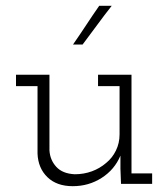

<svg xmlns="http://www.w3.org/2000/svg" viewBox="-20 -632 578 660"><path d="M394 -97V-52L396 0H503V-36H432V-375H317V-336H391V-170Q391 -140 378.5 -114.5Q366 -89 345 -72Q323 -53 295.5 -43Q268 -33 237 -33Q195 -35 173.5 -58.5Q152 -82 150 -115V-375H35V-336H109V-104Q111 -54 143 -23Q175 8 230 8Q285 8 329.5 -20.5Q374 -49 394 -97ZM264 -479Q289 -512 313.5 -545.5Q338 -579 364 -612H321Q298 -579 276 -545.5Q254 -512 231 -479Z"/></svg>

Font: Josefin Slab Thin
Style: Regular
Weight: 400
Version: Version 2.000